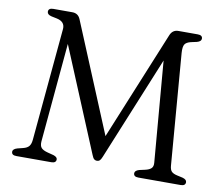

<svg xmlns="http://www.w3.org/2000/svg" viewBox="-77 -794 1033 888"><g transform="rotate(10 439.0 -350.0)"><path d="M240 -17Q240 0 217.5 0H53.5Q31 0 31 -16.5Q31 -29.5 52 -35.5L78 -42Q96.5 -46.5 105 -56.5Q113.5 -66.5 115.5 -87L164 -616.5Q166.5 -650.5 128 -659L101.5 -664.5Q81 -669.5 81 -683Q81 -700 104 -700H193Q221 -700 231.5 -673.5L443.5 -162.5L652.5 -672Q663.5 -700 691.5 -700H782Q804.5 -700 804.5 -683.5Q804.5 -670.5 784.5 -665L757 -659Q736 -654 728.8 -642.8Q721.5 -631.5 723.5 -602.5L765.5 -80.5Q767 -61.5 775 -53.2Q783 -45 801 -41L828 -35Q847.5 -29.5 847.5 -17Q847.5 0 825 0H626.5Q604 0 604 -16.5Q604 -29 624 -35L651 -41Q671 -45.5 679.8 -54.2Q688.5 -63 687 -80L647.5 -553.5L447.5 -65.5Q442 -52 436.8 -47.5Q431.5 -43 424.5 -43Q416.5 -43 411 -47.5Q405.5 -52 400 -66L198 -552L156 -87Q154.5 -66 163.2 -56.5Q172 -47 193 -41.5L222 -34Q240 -28 240 -17Z"/></g></svg>

Font: Fraunces 9pt S050 Light
Style: Regular
Weight: 300
Version: Version 1.000; ttfautohint (v1.8.3)